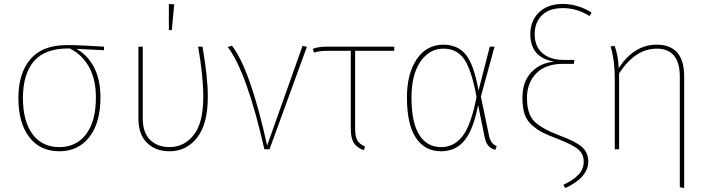

<svg xmlns="http://www.w3.org/2000/svg" viewBox="-20 -755 3593 971"><path d="M506 -519V-501L366 -508Q422 -478 455 -415.5Q488 -353 488 -262Q488 -134 432 -62Q376 10 280 10Q183 10 128 -61.5Q73 -133 73 -259Q73 -384 133.5 -455.5Q194 -527 319 -527Q386 -527 506 -519ZM465 -262Q465 -355 429.5 -417.5Q394 -480 333 -510H330Q208 -511 152 -446Q96 -381 96 -259Q96 -142 144.5 -76.5Q193 -11 280 -11Q366 -11 415.5 -76.5Q465 -142 465 -262Z M834 -735 861 -733 849 -603H834ZM1004 -519Q1031 -365 1031 -266Q1031 -128 977 -59Q923 10 837 10Q767 10 723.5 -32.5Q680 -75 680 -155V-519H702V-156Q702 -84 739.5 -47.5Q777 -11 837 -11Q911 -11 959.5 -72Q1008 -133 1008 -266Q1008 -371 982 -519Z M1153 -524Q1246 -404 1331 -19L1510 -523L1532 -518L1343 0H1317Q1228 -391 1132 -517Z M1974 -498H1776V-106Q1776 -65 1787 -45.5Q1798 -26 1826 -14L1820 5Q1783 -9 1768.5 -33.5Q1754 -58 1754 -106V-498H1637Q1593 -498 1568 -489L1562 -508Q1588 -519 1634 -519H1974Z M2222 -529Q2295 -529 2336 -478.5Q2377 -428 2400 -297L2457 -519H2481L2412 -267L2453 -69Q2462 -27 2492 -16L2485 3Q2464 -3 2451 -16.5Q2438 -30 2431 -61L2398 -224Q2374 -99 2329 -44.5Q2284 10 2211 10Q2128 10 2083 -58.5Q2038 -127 2038 -262Q2038 -382 2087.5 -455.5Q2137 -529 2222 -529ZM2223 -509Q2151 -509 2106 -443Q2061 -377 2061 -262Q2061 -136 2100 -73.5Q2139 -11 2211 -11Q2277 -11 2320 -67.5Q2363 -124 2390 -265Q2364 -404 2327 -456.5Q2290 -509 2223 -509Z M2825 -735Q2904 -735 2972 -691L2961 -674Q2898 -714 2827 -714Q2757 -714 2720.5 -677.5Q2684 -641 2684 -582Q2684 -521 2723 -486.5Q2762 -452 2831 -452H2885L2882 -432H2826Q2739 -432 2692 -384Q2645 -336 2645 -259Q2645 -180 2681 -142.5Q2717 -105 2812 -69Q2895 -38 2925 -10Q2955 18 2955 62Q2955 142 2839 196L2829 180Q2879 156 2905.5 128.5Q2932 101 2932 62Q2932 26 2906.5 2.5Q2881 -21 2802 -52Q2752 -71 2725 -84.5Q2698 -98 2671 -121.5Q2644 -145 2633 -178Q2622 -211 2622 -259Q2622 -343 2668 -390.5Q2714 -438 2783 -443Q2662 -464 2662 -582Q2662 -650 2706 -692.5Q2750 -735 2825 -735Z M3301 -529Q3440 -529 3440 -369V196L3418 192V-367Q3418 -509 3301 -509Q3193 -509 3111 -384V0H3089V-363Q3089 -452 3068 -520L3088 -523Q3106 -478 3109 -410Q3186 -529 3301 -529Z"/></svg>

Font: FiraGO Thin
Style: Regular
Weight: 100
Designer: bBox Type
Foundry: bBox Type GmbH
Version: Version 1.001;PS 001.001;hotconv 1.0.88;makeotf.lib2.5.64775